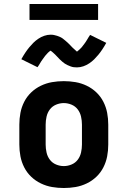

<svg xmlns="http://www.w3.org/2000/svg" viewBox="-20 -935 640 963"><path d="M300 8Q270 8 241 3Q212 -2 185 -15Q158 -28 136.5 -48.5Q115 -69 101.5 -95.5Q88 -122 82.5 -151Q77 -180 77 -210V-310Q77 -340 82.5 -369Q88 -398 101.5 -424.5Q115 -451 136.5 -471.5Q158 -492 185 -505Q212 -518 241 -523Q270 -528 300 -528Q330 -528 359 -523Q388 -518 415 -505Q442 -492 463.5 -471.5Q485 -451 498.5 -424.5Q512 -398 517.5 -369Q523 -340 523 -310V-210Q523 -180 517.5 -151Q512 -122 498.5 -95.5Q485 -69 463.5 -48.5Q442 -28 415 -15Q388 -2 359 3Q330 8 300 8ZM300 -102Q320 -102 339 -110Q358 -118 370 -134Q382 -150 386.5 -170Q391 -190 391 -210V-310Q391 -330 386.5 -350Q382 -370 370 -386Q358 -402 339 -410Q320 -418 300 -418Q280 -418 261 -410Q242 -402 230 -386Q218 -370 213.5 -350Q209 -330 209 -310V-210Q209 -190 213.5 -170Q218 -150 230 -134Q242 -118 261 -110Q280 -102 300 -102ZM366 -597Q357 -597 349.5 -598Q342 -599 334 -602Q326 -605 318.5 -608.5Q311 -612 305 -616Q299 -620 292 -626Q285 -632 279.5 -637.5Q274 -643 268.5 -649Q263 -655 256.5 -661.5Q250 -668 244.5 -672.5Q239 -677 234 -681Q232 -680 228.5 -677.5Q225 -675 221 -671Q217 -667 215.5 -665Q214 -663 211.5 -660.5Q209 -658 207 -655.5Q205 -653 202.5 -649.5Q200 -646 197.5 -642.5Q195 -639 192 -635Q189 -631 186.5 -627Q184 -623 181 -618Q178 -613 175 -608Q172 -603 168 -598L87 -638Q97 -656 107 -671Q117 -686 127 -698Q137 -710 147.5 -720.5Q158 -731 172 -740.5Q186 -750 202 -755.5Q218 -761 234 -761Q243 -761 250.5 -759.5Q258 -758 266 -755.5Q274 -753 281.5 -749.5Q289 -746 295 -741.5Q301 -737 308 -731Q315 -725 320.5 -720Q326 -715 331.5 -709Q337 -703 343.5 -696.5Q350 -690 355 -686Q360 -682 366 -676Q368 -678 371.5 -680.5Q375 -683 379 -687Q383 -691 384.5 -692.5Q386 -694 388.5 -696.5Q391 -699 393 -702Q395 -705 397.5 -708Q400 -711 402.5 -714.5Q405 -718 408 -722Q411 -726 413.5 -730.5Q416 -735 419 -739.5Q422 -744 425 -749.5Q428 -755 432 -760L513 -720Q503 -702 493 -687Q483 -672 473 -660Q463 -648 452.5 -637.5Q442 -627 428 -617.5Q414 -608 398 -602.5Q382 -597 366 -597ZM128 -835V-915H472V-835Z"/></svg>

Font: Iosevka Etoile Extrabold
Style: Regular
Weight: 800
Designer: Belleve Invis
Foundry: Belleve Invis
Version: Version 22.1.2; ttfautohint (v1.8.4)